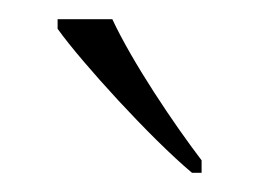

<svg xmlns="http://www.w3.org/2000/svg" viewBox="-20 -786 270 200"><path d="M180 -606H190V-619C161 -657 118 -721 97 -766H40V-756C65 -721 137 -642 180 -606Z"/></svg>

Font: Noto Serif Telugu ExtraLight
Style: Regular
Weight: 200
Designer: Jelle Bosma - Monotype Design Team
Foundry: Monotype Imaging Inc.
Version: Version 2.005